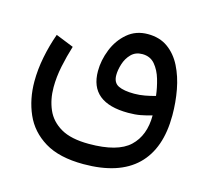

<svg xmlns="http://www.w3.org/2000/svg" viewBox="-90 -485 872 805"><g transform="rotate(15 346.0 -82.5)"><path d="M336.4 215.8Q231 215.8 167.7 177.2Q104.5 138.7 76.4 74.5Q48.3 10.3 48.3 -66.4Q48.3 -118.2 59.1 -172.6Q69.8 -227.1 88.4 -278.8L166 -247.6Q151.9 -202.6 142.1 -155.3Q132.3 -107.9 132.3 -63.5Q132.3 -10.7 151.1 32.7Q169.9 76.2 214.4 102.1Q258.8 127.9 336.4 127.9Q460.9 127.9 512.5 79.3Q564 30.8 564 -56.6Q538.6 -49.3 515.4 -44.9Q492.2 -40.5 461.9 -40.5Q294.4 -40.5 294.4 -177.2Q294.4 -224.1 313.2 -271.2Q332 -318.4 368.7 -349.6Q405.3 -380.9 457.5 -380.9Q508.8 -380.9 544.4 -355.2Q580.1 -329.6 602.1 -285.9Q624 -242.2 634 -188.5Q644 -134.8 644 -78.1Q644 66.4 566.9 141.1Q489.7 215.8 336.4 215.8ZM465.3 -124.5Q488.3 -124.5 511.2 -128.7Q534.2 -132.8 556.6 -139.2Q552.7 -173.8 542.2 -209.7Q531.7 -245.6 511.2 -269.8Q490.7 -293.9 456.5 -293.9Q426.8 -293.9 408.2 -274.9Q389.6 -255.9 381.3 -229.2Q373 -202.6 373 -180.7Q373 -147.5 397 -136Q420.9 -124.5 465.3 -124.5Z"/></g></svg>

Font: Vazirmatn RD UI
Style: Regular
Weight: 400
Designer: Saber Rastikerdar
Foundry: Saber Rastikerdar
Version: Version 33.003